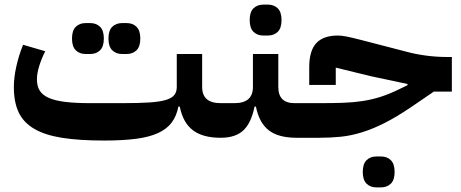

<svg xmlns="http://www.w3.org/2000/svg" viewBox="-20 -597 1998 832"><path d="M431 12Q322 12 247.5 0Q173 -12 127 -39.5Q81 -67 60.5 -111Q40 -155 40 -220Q40 -260 50.5 -308Q61 -356 80 -403L176 -375Q159 -341 149.5 -309.5Q140 -278 140 -253Q140 -224 152 -204.5Q164 -185 191 -173Q218 -161 262 -155.5Q306 -150 371 -150H511Q581 -150 627 -153Q673 -156 699 -164Q725 -172 735.5 -185.5Q746 -199 746 -220V-363H856V-220Q856 -150 936 -150H966V-30L936 0Q859 0 816 -32.5Q773 -65 759 -135H753Q745 -94 724 -66Q703 -38 665 -20.5Q627 -3 569.5 4.5Q512 12 431 12ZM509 -363Q483 -363 466.5 -379Q450 -395 450 -430Q450 -465 466.5 -481Q483 -497 509 -497H529Q555 -497 571.5 -481Q588 -465 588 -430Q588 -395 571.5 -379Q555 -363 529 -363ZM351 -363Q325 -363 308.5 -379Q292 -395 292 -430Q292 -465 308.5 -481Q325 -497 351 -497H371Q397 -497 413.5 -481Q430 -465 430 -430Q430 -395 413.5 -379Q397 -363 371 -363Z M936 -120 966 -150H996Q1076 -150 1076 -220V-363H1186V-220Q1186 -150 1256 -150H1296V-30L1266 0Q1186 0 1144.5 -32.5Q1103 -65 1089 -135H1083Q1069 -65 1035 -32.5Q1001 0 936 0ZM1121 -443Q1095 -443 1078.5 -459Q1062 -475 1062 -510Q1062 -545 1078.5 -561Q1095 -577 1121 -577H1141Q1167 -577 1183.5 -561Q1200 -545 1200 -510Q1200 -475 1183.5 -459Q1167 -443 1141 -443Z M1266 -120 1296 -150H1365Q1421 -150 1465.5 -151.5Q1510 -153 1550 -159Q1590 -165 1628 -177Q1666 -189 1709 -210L1746 -228V-233L1586 -267L1435 -304V-229H1320V-306Q1320 -377 1350.5 -410Q1381 -443 1444 -443Q1452 -443 1460.5 -442Q1469 -441 1480.5 -439Q1492 -437 1508 -433Q1524 -429 1548 -423L1741 -373Q1781 -362 1827 -356Q1873 -350 1918 -350H1938V-200H1860L1766 -136Q1700 -91 1647.5 -64.5Q1595 -38 1548 -23.5Q1501 -9 1457 -4.5Q1413 0 1365 0H1266ZM1611 215Q1585 215 1568.5 199Q1552 183 1552 148Q1552 113 1568.5 97Q1585 81 1611 81H1631Q1657 81 1673.5 97Q1690 113 1690 148Q1690 183 1673.5 199Q1657 215 1631 215Z"/></svg>

Font: IBM Plex Sans Arabic
Style: Bold
Weight: 700
Designer: Mike Abbink, Paul van der Laan, Pieter van Rosmalen, Wael Morcos, Khajak Apelian
Foundry: Bold Monday
Version: Version 1.2